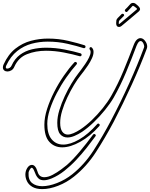

<svg xmlns="http://www.w3.org/2000/svg" viewBox="-24 -1013 1035 1324"><path d="M267 291Q226 291 200 276Q174 261 162.5 237.5Q151 214 151 191Q151 171 159.5 153.5Q168 136 181 128Q188 124 196 124Q221 124 235 171Q241 192 253 200.5Q265 209 281 209Q308 209 339 192.5Q370 176 397 156Q424 136 437 125Q478 89 525.5 32.5Q573 -24 618 -85Q621 -89 626 -89Q631 -89 635 -84Q639 -79 634 -73Q607 -36 573.5 6.5Q540 49 501.5 90Q463 131 420.5 164.5Q378 198 333 217Q301 230 279 230Q256 230 243.5 219.5Q231 209 224 194Q217 179 212 165.5Q207 152 200 146Q194 141 188 147.5Q182 154 177.5 163.5Q173 173 173 178Q170 227 197 249Q224 271 267 271Q313 271 369.5 249Q426 227 474 189Q558 122 621 24.5Q684 -73 742 -183Q808 -308 867 -438.5Q926 -569 969 -685Q972 -691 969 -702Q966 -713 960 -721.5Q954 -730 945 -730Q938 -730 931.5 -722.5Q925 -715 917 -696Q883 -605 845.5 -515Q808 -425 760 -340Q736 -299 700 -254.5Q664 -210 623 -170.5Q582 -131 542 -104Q516 -87 490 -76Q464 -65 441 -65Q410 -65 390.5 -88Q371 -111 371 -166Q371 -207 385.5 -254.5Q400 -302 422.5 -350Q445 -398 470 -439Q495 -480 517 -508Q522 -514 535 -531.5Q548 -549 563.5 -571.5Q579 -594 590 -616.5Q601 -639 601 -655Q601 -665 596 -670Q593 -673 593 -677Q593 -688 603 -688Q606 -688 610 -684Q621 -673 621 -655Q621 -635 610 -611Q599 -587 583.5 -563.5Q568 -540 554 -522Q540 -504 533 -495Q511 -468 486.5 -427.5Q462 -387 440 -340.5Q418 -294 404.5 -249Q391 -204 391 -166Q391 -125 405.5 -105Q420 -85 443 -85Q460 -85 482.5 -94.5Q505 -104 531 -121Q570 -147 609.5 -185Q649 -223 684 -266.5Q719 -310 742 -350Q790 -434 827 -523.5Q864 -613 898 -703Q908 -729 920 -739.5Q932 -750 944 -750Q962 -750 976.5 -731Q991 -712 991 -692Q991 -685 988 -677Q945 -562 885.5 -431Q826 -300 760 -173Q702 -64 637.5 36Q573 136 486 205Q436 245 377 268Q318 291 267 291ZM27 -520Q14 -520 5 -527.5Q-4 -535 -4 -548Q-4 -553 -3 -558Q-2 -563 1 -569Q33 -639 82 -677.5Q131 -716 189 -731.5Q247 -747 307 -747Q381 -747 448 -731Q515 -715 559 -701Q566 -698 566 -691Q566 -687 562.5 -683.5Q559 -680 553 -681Q507 -696 441.5 -711Q376 -726 305 -726Q248 -726 194 -711.5Q140 -697 94.5 -661Q49 -625 19 -561Q16 -554 16 -549Q16 -540 26 -540Q34 -540 43 -545.5Q52 -551 56 -561Q77 -608 113.5 -635Q150 -662 196.5 -673Q243 -684 293 -684Q358 -684 421.5 -671.5Q485 -659 532 -645Q539 -642 539 -635Q539 -631 535.5 -627.5Q532 -624 527 -625Q478 -639 416 -651Q354 -663 293 -663Q222 -663 162.5 -639.5Q103 -616 75 -553Q68 -536 54.5 -528Q41 -520 27 -520ZM405 3Q351 3 316.5 -34.5Q282 -72 282 -153Q282 -203 300.5 -261Q319 -319 349 -378Q379 -437 415.5 -490Q452 -543 489 -583Q492 -586 496 -586Q502 -586 505.5 -580.5Q509 -575 504 -569Q469 -530 433 -478.5Q397 -427 367.5 -370.5Q338 -314 320 -259Q302 -204 302 -159Q302 -88 332.5 -52Q363 -16 412 -16Q461 -16 522.5 -51.5Q584 -87 647 -158Q650 -161 654 -161Q659 -161 662.5 -155.5Q666 -150 661 -144Q599 -74 530 -35.5Q461 3 405 3ZM797 -827Q777 -827 777 -853Q777 -865 778.5 -873Q780 -881 788 -889L815 -916Q817 -918 821 -918Q825 -918 828.5 -915.5Q832 -913 832 -908Q832 -905 829 -902L804 -877Q797 -870 796 -865.5Q795 -861 795 -853Q795 -847 796.5 -847Q798 -847 802 -850Q806 -853 822.5 -867Q839 -881 859.5 -898Q880 -915 897 -929.5Q914 -944 920 -949Q920 -949 920.5 -949.5Q921 -950 921 -951Q921 -953 917.5 -956.5Q914 -960 903 -968Q896 -973 894 -973Q891 -973 888 -970Q878 -959 866.5 -946.5Q855 -934 853 -932Q851 -930 848 -930Q844 -930 840.5 -933.5Q837 -937 837 -941Q837 -945 839 -947Q847 -955 858 -966.5Q869 -978 872 -982Q881 -993 893 -993Q905 -993 915 -984Q942 -963 942 -950Q942 -943 934 -935Q927 -929 909.5 -914Q892 -899 871.5 -882Q851 -865 834.5 -851Q818 -837 814 -834Q806 -827 797 -827Z"/></svg>

Font: Neonderthaw
Style: Regular
Weight: 400
Designer: Robert E. Leuschke
Foundry: Robert E. Leuschke
Version: Version 1.010; ttfautohint (v1.8.3)